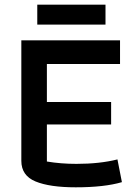

<svg xmlns="http://www.w3.org/2000/svg" viewBox="-20 -790 595 819"><path d="M139 -770H430V-685H139ZM71 -104V-618H492V-517H180V-355H454V-259H180V-101Q240 -91 306 -91Q405 -91 481 -110L500 -13Q425 9 303 9Q192 9 131.5 -16Q71 -41 71 -104Z"/></svg>

Font: Athiti SemiBold
Style: Regular
Weight: 600
Designer: CadsonDemak Team
Foundry: CadsonDemak
Version: Version 1.033